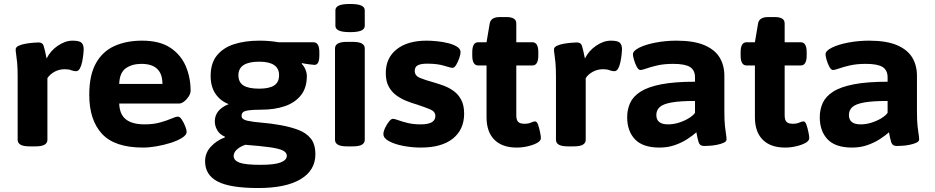

<svg xmlns="http://www.w3.org/2000/svg" viewBox="-20 -736 4712 968"><path d="M130 2Q98 2 83.5 -6.5Q69 -15 69 -31V-349Q69 -393 66.5 -419.5Q64 -446 61.5 -461Q59 -476 59 -487Q59 -498 73.5 -505Q88 -512 108.5 -515.5Q129 -519 147.5 -520.5Q166 -522 174 -522Q194 -522 199.5 -506.5Q205 -491 215 -441Q234 -480 271.5 -505.5Q309 -531 346 -531Q381 -531 391.5 -520Q402 -509 402 -487Q402 -479 400 -461Q398 -443 394 -423.5Q390 -404 382.5 -390.5Q375 -377 363 -377Q351 -377 339 -382Q327 -387 306 -387Q278 -387 254.5 -374Q231 -361 219 -342V-31Q219 -15 204.5 -6.5Q190 2 158 2Z M701 8Q558 8 494 -61.5Q430 -131 430 -258Q430 -357 463.5 -417Q497 -477 557 -504Q617 -531 696 -531Q785 -531 838.5 -495.5Q892 -460 916.5 -402.5Q941 -345 941 -278Q941 -265 931.5 -250Q922 -235 908.5 -224.5Q895 -214 883 -214H581Q583 -159 615 -134Q647 -109 709 -109Q753 -109 787 -118.5Q821 -128 844 -138Q867 -148 877 -148Q887 -148 897 -132.5Q907 -117 914 -99Q921 -81 921 -71Q921 -56 898.5 -41.5Q876 -27 841.5 -16Q807 -5 769.5 1.5Q732 8 701 8ZM581 -313H799Q799 -414 693 -414Q646 -414 614.5 -392Q583 -370 581 -313Z M1282 212Q1140 212 1077 179Q1014 146 1014 77Q1014 35 1043 3.5Q1072 -28 1113 -43L1114 -47Q1089 -57 1076 -78.5Q1063 -100 1063 -124Q1063 -183 1133 -211Q1091 -227 1066.5 -263Q1042 -299 1042 -353Q1042 -418 1074 -457Q1106 -496 1161 -513.5Q1216 -531 1287 -531Q1340 -531 1384 -523H1560Q1590 -523 1590 -473V-456Q1590 -409 1566 -409Q1562 -409 1549.5 -410.5Q1537 -412 1523 -414Q1509 -416 1503 -418L1501 -414Q1512 -404 1519.5 -386.5Q1527 -369 1527 -353Q1527 -293 1497 -255.5Q1467 -218 1415.5 -200.5Q1364 -183 1298 -183Q1253 -183 1231.5 -179.5Q1210 -176 1204 -169Q1198 -162 1198 -151Q1198 -134 1226.5 -127.5Q1255 -121 1300 -117.5Q1345 -114 1395 -105Q1445 -96 1484.5 -81Q1524 -66 1547 -37.5Q1570 -9 1570 42Q1570 123 1495.5 167.5Q1421 212 1282 212ZM1287 -289Q1337 -289 1362 -305Q1387 -321 1387 -357Q1387 -425 1287 -425Q1182 -425 1182 -357Q1182 -321 1207.5 -305Q1233 -289 1287 -289ZM1293 95Q1364 95 1395 83Q1426 71 1426 49Q1426 33 1406.5 23Q1387 13 1341 6.5Q1295 0 1217 -6Q1188 4 1173 19Q1158 34 1158 50Q1158 73 1187.5 84Q1217 95 1293 95Z M1730 2Q1698 2 1683.5 -6.5Q1669 -15 1669 -31V-492Q1669 -508 1683.5 -516.5Q1698 -525 1730 -525H1758Q1790 -525 1804.5 -516.5Q1819 -508 1819 -492V-31Q1819 -15 1804.5 -6.5Q1790 2 1758 2ZM1745 -574Q1706 -574 1688.5 -582Q1671 -590 1671 -606V-684Q1671 -700 1688.5 -708Q1706 -716 1745 -716Q1784 -716 1801.5 -708Q1819 -700 1819 -684V-606Q1819 -590 1801.5 -582Q1784 -574 1745 -574Z M2102 8Q2059 8 2015.5 0Q1972 -8 1942.5 -23.5Q1913 -39 1913 -60Q1913 -73 1921.5 -91Q1930 -109 1941 -123Q1952 -137 1961 -137Q1969 -137 1988 -130Q2007 -123 2035.5 -116Q2064 -109 2101 -109Q2175 -109 2175 -151Q2175 -174 2148 -185Q2121 -196 2082 -209Q2057 -216 2029.5 -227Q2002 -238 1978.5 -255Q1955 -272 1940 -299Q1925 -326 1925 -368Q1925 -444 1980 -487.5Q2035 -531 2130 -531Q2154 -531 2184 -528Q2214 -525 2241 -518Q2268 -511 2285 -500Q2302 -489 2302 -473Q2302 -462 2295.5 -443Q2289 -424 2280 -409Q2271 -394 2262 -394Q2252 -394 2219 -404.5Q2186 -415 2134 -415Q2102 -415 2086.5 -407Q2071 -399 2071 -378Q2071 -354 2098 -343Q2125 -332 2165 -321Q2190 -314 2217 -304Q2244 -294 2267.5 -277Q2291 -260 2305.5 -232.5Q2320 -205 2320 -163Q2320 -83 2263.5 -37.5Q2207 8 2102 8Z M2585 8Q2512 8 2472.5 -31.5Q2433 -71 2433 -145V-406H2391Q2361 -406 2361 -456V-473Q2361 -523 2391 -523H2433L2449 -618Q2455 -650 2500 -650H2533Q2583 -650 2583 -618V-523H2664Q2694 -523 2694 -473V-456Q2694 -406 2664 -406H2583V-155Q2583 -131 2592.5 -121.5Q2602 -112 2624 -112Q2644 -112 2657 -118Q2670 -124 2678 -124Q2687 -124 2693 -106.5Q2699 -89 2703 -69Q2707 -49 2707 -40Q2707 -26 2688 -15.5Q2669 -5 2641 1.5Q2613 8 2585 8Z M2844 2Q2812 2 2797.5 -6.5Q2783 -15 2783 -31V-349Q2783 -393 2780.5 -419.5Q2778 -446 2775.5 -461Q2773 -476 2773 -487Q2773 -498 2787.5 -505Q2802 -512 2822.5 -515.5Q2843 -519 2861.5 -520.5Q2880 -522 2888 -522Q2908 -522 2913.5 -506.5Q2919 -491 2929 -441Q2948 -480 2985.5 -505.5Q3023 -531 3060 -531Q3095 -531 3105.5 -520Q3116 -509 3116 -487Q3116 -479 3114 -461Q3112 -443 3108 -423.5Q3104 -404 3096.5 -390.5Q3089 -377 3077 -377Q3065 -377 3053 -382Q3041 -387 3020 -387Q2992 -387 2968.5 -374Q2945 -361 2933 -342V-31Q2933 -15 2918.5 -6.5Q2904 2 2872 2Z M3305 8Q3221 8 3181.5 -33.5Q3142 -75 3142 -145Q3142 -184 3157 -217Q3172 -250 3209.5 -274Q3247 -298 3314 -311Q3381 -324 3484 -324V-346Q3484 -382 3459 -398Q3434 -414 3374 -414Q3329 -414 3295.5 -406.5Q3262 -399 3240 -391Q3218 -383 3209 -383Q3199 -383 3190.5 -399Q3182 -415 3176.5 -434Q3171 -453 3171 -462Q3171 -480 3203.5 -496Q3236 -512 3286.5 -521.5Q3337 -531 3390 -531Q3479 -531 3532 -508Q3585 -485 3608.5 -445.5Q3632 -406 3632 -354V-175Q3632 -127 3635 -100Q3638 -73 3640.5 -58.5Q3643 -44 3643 -33Q3643 -23 3629 -16.5Q3615 -10 3595 -6Q3575 -2 3556.5 -1Q3538 0 3530 0Q3508 0 3502 -19.5Q3496 -39 3491 -69Q3473 -53 3445.5 -35Q3418 -17 3382.5 -4.5Q3347 8 3305 8ZM3348 -109Q3376 -109 3404 -118Q3432 -127 3453.5 -140.5Q3475 -154 3484 -167V-227Q3409 -227 3366.5 -219.5Q3324 -212 3306.5 -196.5Q3289 -181 3289 -156Q3289 -109 3348 -109Z M3938 8Q3865 8 3825.5 -31.5Q3786 -71 3786 -145V-406H3744Q3714 -406 3714 -456V-473Q3714 -523 3744 -523H3786L3802 -618Q3808 -650 3853 -650H3886Q3936 -650 3936 -618V-523H4017Q4047 -523 4047 -473V-456Q4047 -406 4017 -406H3936V-155Q3936 -131 3945.5 -121.5Q3955 -112 3977 -112Q3997 -112 4010 -118Q4023 -124 4031 -124Q4040 -124 4046 -106.5Q4052 -89 4056 -69Q4060 -49 4060 -40Q4060 -26 4041 -15.5Q4022 -5 3994 1.5Q3966 8 3938 8Z M4276 8Q4192 8 4152.5 -33.5Q4113 -75 4113 -145Q4113 -184 4128 -217Q4143 -250 4180.5 -274Q4218 -298 4285 -311Q4352 -324 4455 -324V-346Q4455 -382 4430 -398Q4405 -414 4345 -414Q4300 -414 4266.5 -406.5Q4233 -399 4211 -391Q4189 -383 4180 -383Q4170 -383 4161.5 -399Q4153 -415 4147.5 -434Q4142 -453 4142 -462Q4142 -480 4174.5 -496Q4207 -512 4257.5 -521.5Q4308 -531 4361 -531Q4450 -531 4503 -508Q4556 -485 4579.5 -445.5Q4603 -406 4603 -354V-175Q4603 -127 4606 -100Q4609 -73 4611.5 -58.5Q4614 -44 4614 -33Q4614 -23 4600 -16.5Q4586 -10 4566 -6Q4546 -2 4527.5 -1Q4509 0 4501 0Q4479 0 4473 -19.5Q4467 -39 4462 -69Q4444 -53 4416.5 -35Q4389 -17 4353.5 -4.5Q4318 8 4276 8ZM4319 -109Q4347 -109 4375 -118Q4403 -127 4424.5 -140.5Q4446 -154 4455 -167V-227Q4380 -227 4337.5 -219.5Q4295 -212 4277.5 -196.5Q4260 -181 4260 -156Q4260 -109 4319 -109Z"/></svg>

Font: Asap Semi Expanded
Style: Bold
Weight: 700
Width: 6
Designer: Pablo Cosgaya
Foundry: Omnibus-Type
Version: Version 3.001; ttfautohint (v1.8.4.7-5d5b)